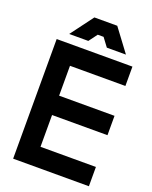

<svg xmlns="http://www.w3.org/2000/svg" viewBox="-161 -970 835 1056"><g transform="rotate(20 256.5 -441.5)"><path d="M49.8 0V-700.2H493.2V-586.9H168.9V-412.1H493.2V-298.8H168.9V-112.8H493.2V0ZM105 -750 204.1 -882.8H337.9L437 -750H325.2L288.1 -799.8H253.9L216.8 -750Z"/></g></svg>

Font: Cakra Normal
Style: Regular
Weight: 400
Designer: Lucia Kollert, Vojtech Kollert
Foundry: OoM Type
Version: Version 1.000;Glyphs 3.1.1 (3148)